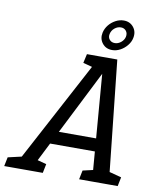

<svg xmlns="http://www.w3.org/2000/svg" viewBox="-147 -954 859 1028"><g transform="rotate(10 282.0 -439.5)"><path d="M-4.7 0 350.7 -667H444L515.3 0H424.2L373.2 -634.5H406.5L86.5 0ZM133.2 -161.3 148.3 -231.3H460.3L445.2 -161.3ZM-53.2 0 -43.2 -49.2 47 -70 26.8 0ZM76.5 0 85.2 -70.8 166.5 -49.2 156.5 0ZM354 0 364 -49.2 454.2 -70 434 0ZM483.7 0 492.3 -70.8 573.7 -49.2 563.7 0ZM279 -667H359L348.5 -596.2L268 -617.8ZM341.6 -795.4Q346.8 -818.3 361.9 -837.1Q377 -855.8 398.4 -867.2Q419.8 -878.7 442.7 -878.7Q476.2 -878.7 495.8 -854.2Q515.5 -829.7 508.3 -795.3Q504 -773.3 488.4 -754.2Q472.8 -735 451.5 -723.5Q430.2 -712 407.3 -712Q373 -712 353.7 -737Q334.3 -762 341.6 -795.4ZM379.8 -794.4Q375.8 -776.8 386.2 -764Q396.5 -751.2 415.2 -751.2Q433 -751.2 448.7 -764Q464.3 -776.8 468.3 -794.4Q472.3 -814 462 -826.8Q451.6 -839.7 433.9 -839.7Q415.2 -839.7 399.5 -826.8Q383.8 -814 379.8 -794.4Z"/></g></svg>

Font: Epunda Slab Light
Style: Italic
Weight: 300
Italic angle: -12°
Designer: Simon Atzbach
Foundry: typofactur
Version: Version 1.102